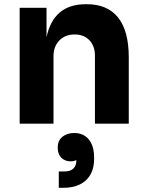

<svg xmlns="http://www.w3.org/2000/svg" viewBox="-20 -585 692 908"><path d="M73 -548H200V-409Q233 -565 385 -565H392Q488 -565 538.5 -502Q589 -439 589 -313V0H429V-322Q429 -367 403 -394.5Q377 -422 333 -422Q288 -422 260.5 -393.5Q233 -365 233 -319V0H73ZM425 160V166Q425 232 386.5 267.5Q348 303 281 303H258V226H283Q314 226 328 211Q342 196 341 172Q329 178 314 178Q287 178 270 161Q253 144 253 114Q253 79 275.5 61.5Q298 44 331 44Q375 44 400 74.5Q425 105 425 160Z"/></svg>

Font: Sora-SIA
Style: Bold
Weight: 700
Designer: Jonathan Barnbrook, Julián Moncada
Foundry: Barnbrook Fonts
Version: Version 2.000